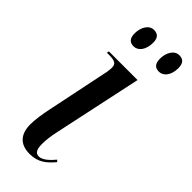

<svg xmlns="http://www.w3.org/2000/svg" viewBox="-244 -771 815 815"><g transform="rotate(45 163.5 -363.0)"><path d="M279 -625C305 -625 327 -651 327 -694C327 -725 313 -736 291 -736C260 -736 243 -701 243 -668C243 -636 257 -625 279 -625ZM127 -625C153 -625 175 -651 175 -695C175 -725 161 -736 139 -736C108 -736 91 -701 91 -668C91 -636 105 -625 127 -625ZM138 10C189 10 217 -15 245 -48L238 -56C217 -31 194 -10 173 -10C151 -10 145 -29 145 -57C145 -77 147 -103 156 -143L240 -536H68L66 -526H78C117 -526 126 -517 126 -496C126 -483 124 -468 120 -452L67 -196C56 -145 51 -108 51 -82C51 -21 81 10 138 10Z"/></g></svg>

Font: Noto Serif Display ExtraCondensed Medium
Style: Italic
Weight: 500
Width: 2
Italic angle: -12°
Designer: Monotype Design Team
Foundry: Monotype Imaging Inc.
Version: Version 2.009